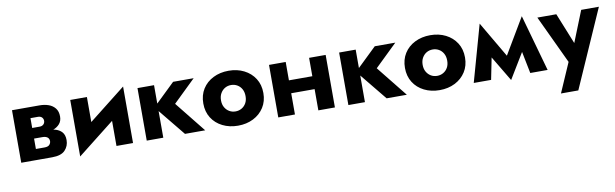

<svg xmlns="http://www.w3.org/2000/svg" viewBox="-46 -966 5306 1656"><g transform="rotate(-10 2607.5 -137.5)"><path d="M162 -240V-186H295Q311 -186 322 -182Q333 -178 339.5 -172Q346 -166 349 -158Q352 -150 352 -141Q352 -124 339.5 -109.5Q327 -95 295 -95H162V0H346Q425 0 459.5 -36.5Q494 -73 494 -125Q494 -170 472 -195Q450 -220 412 -230Q374 -240 326 -240ZM162 -220H316Q359 -220 394.5 -232.5Q430 -245 452 -270.5Q474 -296 474 -335Q474 -380 452 -407.5Q430 -435 394.5 -447.5Q359 -460 316 -460H162V-365H285Q308 -365 320 -352.5Q332 -340 332 -322Q332 -314 329 -306Q326 -298 320 -292Q314 -286 305.5 -282.5Q297 -279 285 -279H162ZM75 -460V0H220V-460Z M1049 -330 1054 -495 590 -130 585 35ZM731 -460H585V35L731 -106ZM1054 -495 909 -354V0H1054Z M1174 -460V0H1319V-460ZM1486 -460 1289 -270 1509 0H1686L1470 -270L1666 -460Z M1710 -230Q1710 -158 1744 -104Q1778 -50 1838 -20Q1898 10 1973 10Q2048 10 2107.5 -20Q2167 -50 2201.5 -104Q2236 -158 2236 -230Q2236 -303 2201.5 -357Q2167 -411 2107.5 -441Q2048 -471 1973 -471Q1898 -471 1838 -441Q1778 -411 1744 -357Q1710 -303 1710 -230ZM1865 -230Q1865 -266 1880 -292Q1895 -318 1919 -332Q1943 -346 1973 -346Q2002 -346 2026.5 -332Q2051 -318 2065.5 -292Q2080 -266 2080 -230Q2080 -194 2065.5 -168.5Q2051 -143 2026.5 -129Q2002 -115 1973 -115Q1943 -115 1919 -129Q1895 -143 1880 -168.5Q1865 -194 1865 -230Z M2373 -186H2745V-299H2373ZM2677 -460V0H2822V-460ZM2326 -460V0H2472V-460Z M2940 -460V0H3085V-460ZM3252 -460 3055 -270 3275 0H3452L3236 -270L3432 -460Z M3476 -230Q3476 -158 3510 -104Q3544 -50 3604 -20Q3664 10 3739 10Q3814 10 3873.5 -20Q3933 -50 3967.5 -104Q4002 -158 4002 -230Q4002 -303 3967.5 -357Q3933 -411 3873.5 -441Q3814 -471 3739 -471Q3664 -471 3604 -441Q3544 -411 3510 -357Q3476 -303 3476 -230ZM3631 -230Q3631 -266 3646 -292Q3661 -318 3685 -332Q3709 -346 3739 -346Q3768 -346 3792.5 -332Q3817 -318 3831.5 -292Q3846 -266 3846 -230Q3846 -194 3831.5 -168.5Q3817 -143 3792.5 -129Q3768 -115 3739 -115Q3709 -115 3685 -129Q3661 -143 3646 -168.5Q3631 -194 3631 -230Z M4533 0H4685L4546 -495L4470 -315ZM4330 -131 4360 31 4556 -292 4546 -495ZM4360 31 4390 -131 4177 -495 4167 -292ZM4038 0H4190L4253 -315L4177 -495Z M5215 -460H5060L4913 -92L4991 -91L4842 -460H4676L4875 -37L4763 220H4915Z"/></g></svg>

Font: Glinicke Jost Bold
Style: Bold
Weight: 700
Version: Version 3.710